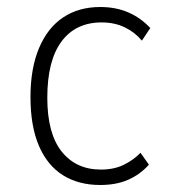

<svg xmlns="http://www.w3.org/2000/svg" viewBox="-20 -520 481 548"><path d="M266 8Q204 8 159.5 -20Q115 -48 91 -104Q67 -160 67 -243Q67 -325 91.5 -383Q116 -441 160.5 -470.5Q205 -500 266 -500Q311 -500 346.5 -484.5Q382 -469 409 -440L385 -404Q365 -428 336 -442Q307 -456 270 -456Q196 -456 155.5 -401.5Q115 -347 115 -241Q115 -139 156 -87.5Q197 -36 268 -36Q306 -36 334 -50Q362 -64 381 -84L405 -50Q380 -22 346 -7Q312 8 266 8Z"/></svg>

Font: Nunito Sans 7pt Condensed ExtraLight
Style: Regular
Weight: 250
Width: 3
Designer: Vernon Adams
Foundry: Vernon Adams
Version: Version 3.101;gftools[0.9.27]